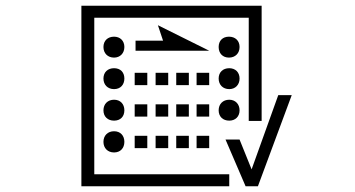

<svg xmlns="http://www.w3.org/2000/svg" viewBox="-20 -725 1240 670"><path d="M780 -117H309V-663H848V-303H893V-705H264V-75H780ZM549 -583H453V-548H710L531 -637ZM341 -561C341 -539 356 -524 378 -524C399 -524 414 -539 414 -561C414 -583 399 -597 378 -597C356 -597 341 -583 341 -561ZM743 -561C743 -539 757 -524 779 -524C801 -524 816 -539 816 -561C816 -583 801 -597 779 -597C757 -597 743 -583 743 -561ZM341 -451C341 -429 356 -414 378 -414C400 -414 414 -429 414 -451C414 -473 400 -487 378 -487C356 -487 341 -473 341 -451ZM743 -451C743 -429 758 -414 780 -414C801 -414 816 -429 816 -451C816 -473 801 -487 780 -487C758 -487 743 -473 743 -451ZM494 -428V-471H450V-428ZM567 -428V-471H523V-428ZM639 -428V-471H595V-428ZM710 -428V-471H666V-428ZM837 -75H880L998 -393H951L858 -134L816 -238H767ZM341 -340C341 -318 356 -304 378 -304C400 -304 414 -318 414 -340C414 -362 400 -377 378 -377C356 -377 341 -362 341 -340ZM743 -340C743 -318 758 -304 780 -304C801 -304 816 -318 816 -340C816 -362 801 -377 780 -377C758 -377 743 -362 743 -340ZM494 -318V-361H450V-318ZM567 -318V-361H523V-318ZM639 -318V-361H595V-318ZM710 -318V-361H666V-318ZM341 -230C341 -208 356 -193 378 -193C400 -193 414 -208 414 -230C414 -252 400 -267 378 -267C356 -267 341 -252 341 -230ZM494 -208V-251H450V-208ZM567 -208V-251H523V-208ZM639 -208V-251H595V-208ZM710 -208V-251H666V-208Z"/></svg>

Font: CryptoKit_GRILLE 1.4
Style: Regular
Weight: 400
Monospace: yes
Designer: Oceane Juvin
Foundry: http://www.head-geneve.ch
Version: Version 1.004